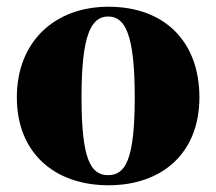

<svg xmlns="http://www.w3.org/2000/svg" viewBox="-20 -535 642 570"><path d="M302 15C461 15 572 -80 572 -246C572 -412 468 -515 302 -515C143 -515 30 -412 30 -246C30 -80 143 15 302 15ZM301 -15C250 -15 222 -60 222 -246C222 -430 250 -486 301 -486C352 -486 380 -432 380 -246C380 -60 352 -15 301 -15Z"/></svg>

Font: Sprat Condesed
Style: Bold
Weight: 700
Width: 3
Designer: Ethan Nakache
Foundry: Collletttivo
Version: Version 2.000;Glyphs 3.2 (3217)